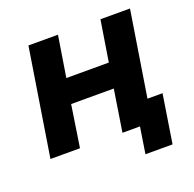

<svg xmlns="http://www.w3.org/2000/svg" viewBox="-149 -859 1200 1185"><g transform="rotate(-20 451.5 -266.0)"><path d="M608 173 635 0H522L545 -145H836L786 173ZM47 0 159 -705H353L310 -436H589L632 -705H826L714 0H520L563 -275H283L241 0Z"/></g></svg>

Font: Nunito Sans 6pt Black
Style: Italic
Weight: 900
Italic angle: -9°
Version: Version 3.101;gftools[0.9.27]